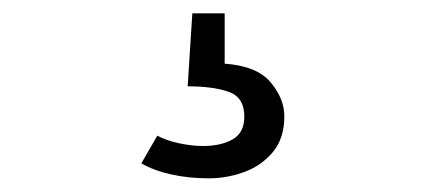

<svg xmlns="http://www.w3.org/2000/svg" viewBox="-20 -36 640 288"><path d="M346.5 139Q346.5 110 323.2 101.8Q300 93.5 261.5 93.5L268.5 -16H317V59.5Q365.5 63 386 87.5Q406.5 112 406.5 138.5Q406.5 171 389.8 191.5Q373 212 347 221.8Q321 231.5 292.5 231.5Q264 231.5 237.5 225.8Q211 220 192 209L216 167.5Q230 175 249 179Q268 183 284.5 183Q311.5 183 329 173Q346.5 163 346.5 139Z"/></svg>

Font: Fira Code Light Light
Style: Regular
Weight: 300
Monospace: yes
Version: Version 5.002